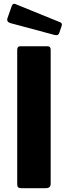

<svg xmlns="http://www.w3.org/2000/svg" viewBox="-20 -984 355 1004"><path d="M229 -742Q245 -742 245 -724V-24Q245 -11 238.5 -5.5Q232 0 218 0H92Q79 0 74.5 -5Q70 -10 70 -21V-723Q70 -742 86 -742ZM42 -954Q48 -968 60 -963L296 -867Q307 -862 302 -847L290 -812Q287 -804 282 -801.5Q277 -799 266 -801L35 -863Q13 -869 19 -889Z"/></svg>

Font: Libre Franklin Thin
Style: Bold
Weight: 700
Version: Version 3.000